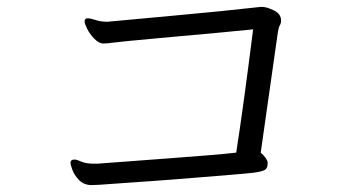

<svg xmlns="http://www.w3.org/2000/svg" viewBox="-20 -613 1040 556"><path d="M184 -141Q184 -151 196 -151Q202 -151 215.5 -145Q229 -139 252 -139H262Q339 -145 476 -155Q613 -165 664 -171Q684 -298 713 -528Q676 -524 620.5 -519Q565 -514 444.5 -503Q324 -492 307.5 -489.5Q291 -487 279 -487Q267 -487 253.5 -500.5Q240 -514 232.5 -529.5Q225 -545 225 -550Q225 -560 233.5 -560Q242 -560 257 -555Q272 -550 291 -550L302 -551Q342 -555 480.5 -567.5Q619 -580 735 -593H739Q752 -593 773 -583Q794 -573 794 -553Q794 -546 790.5 -540Q787 -534 785 -522L735 -171Q753 -155 755 -143V-139Q755 -124 744 -119.5Q733 -115 711 -112.5Q689 -110 645 -106.5Q601 -103 547 -98.5Q493 -94 438.5 -90Q384 -86 339 -83Q294 -80 269 -78L246 -77Q223 -77 209 -91.5Q195 -106 189.5 -121.5Q184 -137 184 -141Z"/></svg>

Font: LXGW WenKai Mono Lite
Style: Regular
Weight: 400
Monospace: yes
Designer: LXGW / Fontworks Inc.
Foundry: LXGW / Fontworks Inc.
Version: Version 1.520; June 14, 2025